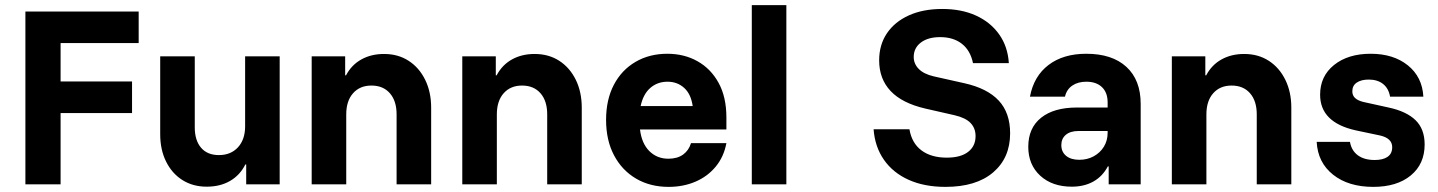

<svg xmlns="http://www.w3.org/2000/svg" viewBox="-20 -720 5617 750"><path d="M216.7 0H79.2V-675H521.7V-551.7H216.7V-401.7H495.8V-278.3H216.7Z M787.5 9.2Q733.3 9.2 692.5 -16.7Q651.7 -42.5 628.8 -88.8Q605.8 -135 605.8 -195.8V-500H740.8V-222.5Q740.8 -171.7 765.4 -142.9Q790 -114.2 835 -114.2Q881.7 -114.2 909.6 -144.6Q937.5 -175 937.5 -226.7V-500H1072.5V0H941.7V-77.5H938.3Q917.5 -35.8 878.8 -13.3Q840 9.2 787.5 9.2Z M1197.5 0V-500H1328.3V-425.8H1331.7Q1353.3 -466.7 1391.7 -487.9Q1430 -509.2 1480 -509.2Q1535 -509.2 1576.2 -482.5Q1617.5 -455.8 1640.8 -408.3Q1664.2 -360.8 1664.2 -299.2V0H1529.2V-273.3Q1529.2 -325.8 1502.9 -355.8Q1476.7 -385.8 1430.8 -385.8Q1385.8 -385.8 1359.2 -355.8Q1332.5 -325.8 1332.5 -273.3V0Z M1785.8 0V-500H1916.7V-425.8H1920Q1941.7 -466.7 1980 -487.9Q2018.3 -509.2 2068.3 -509.2Q2123.3 -509.2 2164.6 -482.5Q2205.8 -455.8 2229.2 -408.3Q2252.5 -360.8 2252.5 -299.2V0H2117.5V-273.3Q2117.5 -325.8 2091.2 -355.8Q2065 -385.8 2019.2 -385.8Q1974.2 -385.8 1947.5 -355.8Q1920.8 -325.8 1920.8 -273.3V0Z M2591.7 10Q2520 10 2465 -22.1Q2410 -54.2 2378.8 -112.9Q2347.5 -171.7 2347.5 -251.7Q2347.5 -330.8 2377.9 -388.8Q2408.3 -446.7 2462.5 -478.3Q2516.7 -510 2586.7 -510Q2652.5 -510 2704.6 -480.8Q2756.7 -451.7 2787.1 -396.2Q2817.5 -340.8 2817.5 -260.8V-214.2H2480Q2486.7 -159.2 2516.7 -129.6Q2546.7 -100 2590.8 -100Q2625.8 -100 2648.3 -116.2Q2670.8 -132.5 2679.2 -160.8H2817.5Q2807.5 -107.5 2775.8 -69.2Q2744.2 -30.8 2696.7 -10.4Q2649.2 10 2591.7 10ZM2482.5 -305.8H2685.8Q2679.2 -352.5 2652.5 -376.7Q2625.8 -400.8 2587.5 -400.8Q2548.3 -400.8 2520.4 -376.7Q2492.5 -352.5 2482.5 -305.8Z M2916.7 0V-700H3051.7V0Z M3673.3 10Q3590.8 10 3529.6 -17.5Q3468.3 -45 3432.9 -95.8Q3397.5 -146.7 3392.5 -215H3532.5Q3541.7 -160.8 3579.6 -132.5Q3617.5 -104.2 3678.3 -104.2Q3732.5 -104.2 3761.7 -126.7Q3790.8 -149.2 3790.8 -188.3Q3790.8 -219.2 3771.2 -239.6Q3751.7 -260 3708.3 -270L3595 -295.8Q3504.2 -316.7 3459.2 -364.2Q3414.2 -411.7 3414.2 -484.2Q3414.2 -545 3444.6 -590Q3475 -635 3530.4 -660Q3585.8 -685 3660.8 -685Q3735.8 -685 3792.5 -659.2Q3849.2 -633.3 3882.9 -585.8Q3916.7 -538.3 3920.8 -473.3H3780.8Q3770.8 -522.5 3737.5 -548.8Q3704.2 -575 3652.5 -575Q3605 -575 3577.1 -553.8Q3549.2 -532.5 3549.2 -497.5Q3549.2 -470.8 3568.8 -450.8Q3588.3 -430.8 3627.5 -421.7L3746.7 -395Q3836.7 -375 3881.3 -327.1Q3925.8 -279.2 3925.8 -199.2Q3925.8 -103.3 3859.6 -46.7Q3793.3 10 3673.3 10Z M4166.7 9.2Q4090 9.2 4043.3 -33.8Q3996.7 -76.7 3996.7 -146.7Q3996.7 -220 4046.7 -260Q4096.7 -300 4186.7 -300H4306.7V-320Q4306.7 -358.3 4284.6 -379.6Q4262.5 -400.8 4223.3 -400.8Q4190.8 -400.8 4168.8 -385.8Q4146.7 -370.8 4140 -342.5H4003.3Q4018.3 -422.5 4075.8 -466.2Q4133.3 -510 4223.3 -510Q4324.2 -510 4380 -458.8Q4435.8 -407.5 4435.8 -314.2V0H4310.8V-70H4307.5Q4286.7 -30.8 4250.8 -10.8Q4215 9.2 4166.7 9.2ZM4195.8 -95.8Q4227.5 -95.8 4252.5 -109.6Q4277.5 -123.3 4292.1 -147.1Q4306.7 -170.8 4306.7 -201.7V-208.3H4193.3Q4160.8 -208.3 4143.3 -193.3Q4125.8 -178.3 4125.8 -153.3Q4125.8 -126.7 4144.6 -111.2Q4163.3 -95.8 4195.8 -95.8Z M4557.5 0V-500H4688.3V-425.8H4691.7Q4713.3 -466.7 4751.7 -487.9Q4790 -509.2 4840 -509.2Q4895 -509.2 4936.2 -482.5Q4977.5 -455.8 5000.8 -408.3Q5024.2 -360.8 5024.2 -299.2V0H4889.2V-273.3Q4889.2 -325.8 4862.9 -355.8Q4836.7 -385.8 4790.8 -385.8Q4745.8 -385.8 4719.2 -355.8Q4692.5 -325.8 4692.5 -273.3V0Z M5344.2 10Q5247.5 10 5187.5 -37.5Q5127.5 -85 5123.3 -165.8H5253.3Q5259.2 -131.7 5284.2 -113.3Q5309.2 -95 5350 -95Q5382.5 -95 5400.4 -107.5Q5418.3 -120 5418.3 -145Q5418.3 -180 5370.8 -190.8L5275.8 -210.8Q5136.7 -241.7 5136.7 -350Q5136.7 -422.5 5191.2 -466.2Q5245.8 -510 5334.2 -510Q5423.3 -510 5479.6 -464.6Q5535.8 -419.2 5540 -342.5H5410Q5404.2 -375 5382.5 -392.1Q5360.8 -409.2 5326.7 -409.2Q5297.5 -409.2 5280 -397.5Q5262.5 -385.8 5262.5 -363.3Q5262.5 -346.7 5273.8 -336.7Q5285 -326.7 5305.8 -321.7L5404.2 -300Q5474.2 -285 5509.6 -250.4Q5545 -215.8 5545 -155.8Q5545 -79.2 5490.8 -34.6Q5436.7 10 5344.2 10Z"/></svg>

Font: Funnel Sans
Style: Bold
Weight: 700
Designer: NORD ID, Kristian Moeller
Foundry: Dicotype
Version: Version 1.000